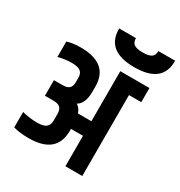

<svg xmlns="http://www.w3.org/2000/svg" viewBox="-203 -1024 1088 1163"><g transform="rotate(30 341.0 -443.0)"><path d="M426 -315V-665H630V-566H544V0H426V-213H342V-196Q340 -36 147 -36Q82 -36 40 -49V-157Q91 -143 146 -143Q188 -143 206.5 -157.5Q225 -172 226 -201V-251Q226 -280 212 -294Q198 -308 164 -308H105V-417H164Q198 -417 212 -430.5Q226 -444 226 -472V-505Q226 -534 208 -548Q190 -562 147 -562Q99 -562 53 -549V-657Q92 -670 147 -670Q342 -670 342 -509V-472Q342 -389 296 -363Q321 -348 332 -315ZM565 -886H682V-882Q682 -728 487 -728Q291 -728 291 -882V-886H408Q408 -856 426 -843.5Q444 -831 487 -831Q528 -831 546.5 -843.5Q565 -856 565 -886Z"/></g></svg>

Font: Khand ExtraBold
Style: Regular
Weight: 800
Designer: Sanchit Sawaria and Jyotish Sonowal (Devanagari), Satya Rajpurohit (Latin)
Foundry: Indian Type Foundry
Version: Version 2.000;PS 1.0;hotconv 1.0.79;makeotf.lib2.5.61930